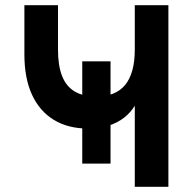

<svg xmlns="http://www.w3.org/2000/svg" viewBox="-20 -720 752 740"><path d="M297 -89.5V-483.5H406V-89.5ZM499.5 0V-312.5Q484 -287 459.2 -267.2Q434.5 -247.5 399.8 -236Q365 -224.5 319.5 -224.5Q242.5 -224.5 187.5 -258Q132.5 -291.5 103.2 -355.2Q74 -419 74 -510V-700H203.5V-529Q203.5 -467.5 219.2 -427.2Q235 -387 267.8 -367.5Q300.5 -348 351.5 -348Q388 -348 415.8 -359Q443.5 -370 462 -392.2Q480.5 -414.5 490 -448.8Q499.5 -483 499.5 -529V-700H629V0Z"/></svg>

Font: Undotted
Style: Bold
Weight: 700
Designer: Delve Withrington, Dave Bailey, Thomas Jockin
Foundry: Delve Fonts LLC
Version: Version 4.000